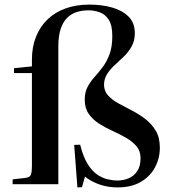

<svg xmlns="http://www.w3.org/2000/svg" viewBox="-20 -802 747 836"><path d="M317 14 303 -171 329 -172Q342 -120 361 -89Q380 -58 402.5 -42.5Q425 -27 448 -21.5Q471 -16 491 -16Q518 -16 541 -26Q564 -36 578 -57.5Q592 -79 592 -113Q592 -144 574.5 -165Q557 -186 529 -202Q501 -218 470 -232Q439 -246 411.5 -263.5Q384 -281 366.5 -306Q349 -331 349 -368Q349 -400 361 -423Q373 -446 391 -466Q409 -486 426.5 -509Q444 -532 456.5 -564.5Q469 -597 469 -645Q469 -692 453.5 -716Q438 -740 414 -748.5Q390 -757 365 -757Q338 -757 314 -749.5Q290 -742 272 -724Q254 -706 244 -675.5Q234 -645 234 -600V0H35V-21L88 -27Q110 -29 114.5 -41.5Q119 -54 119 -78V-484H41V-505L119 -513V-543Q119 -598 137 -642.5Q155 -687 187.5 -718Q220 -749 266 -765.5Q312 -782 369 -782Q423 -782 467.5 -769.5Q512 -757 539.5 -730Q567 -703 567 -657Q567 -625 553.5 -600.5Q540 -576 520 -556.5Q500 -537 479.5 -518.5Q459 -500 446 -479Q433 -458 433 -433Q433 -406 450.5 -386.5Q468 -367 495.5 -352Q523 -337 554 -321Q585 -305 612.5 -284Q640 -263 658 -233Q676 -203 676 -159Q676 -113 655 -73.5Q634 -34 593 -10Q552 14 492 14Q449 14 412.5 1Q376 -12 350 -33L337 13Z"/></svg>

Font: Literata 60pt Medium
Style: Regular
Weight: 500
Designer: Latin by Veronika Burian and Jose Scaglione. Greek by Irene Vlachou. Cyrillic by Vera Evstafieva.
Foundry: TypeTogether
Version: Version 3.103;gftools[0.9.29]